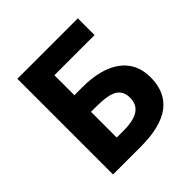

<svg xmlns="http://www.w3.org/2000/svg" viewBox="-187 -863 1013 1013"><g transform="rotate(-45 319.0 -357.0)"><path d="M241.2 -588.9H541V-713.9H89.8V0H297.9C494.6 0 592.8 -74.2 592.8 -223.1C592.8 -292 567.4 -345.7 516.6 -383.3C465.8 -420.9 394 -439.9 300.8 -439.9H241.2ZM241.2 -315.9H279.8C338.4 -315.9 379.9 -308.6 403.8 -294.4C427.7 -279.8 439.9 -255.9 439.9 -223.1C439.9 -156.7 394 -124 292 -124H241.2Z"/></g></svg>

Font: Noto Reveo Sans
Style: Bold
Weight: 700
Designer: Monotype Design team
Foundry: Monotype Imaging Inc.
Version: Version 1.04